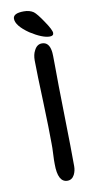

<svg xmlns="http://www.w3.org/2000/svg" viewBox="-84 -751 375 786"><g transform="rotate(-10 104.0 -358.0)"><path d="M162 -595Q132 -595 82 -627Q30 -663 30 -692Q30 -715 75 -715Q99 -715 115 -704Q128 -694 152 -658Q178 -620 178 -607Q178 -595 162 -595ZM131 -1Q91 -1 91 -77Q91 -84 91 -94.5Q91 -105 92 -119Q93 -133 93 -143.5Q93 -154 93 -162Q93 -191 92 -234.5Q91 -278 89 -336Q87 -394 85.5 -437Q84 -480 84 -509Q84 -534 93 -550Q104 -573 125 -573Q154 -573 160 -535Q161 -530 161.5 -515Q162 -500 162 -475Q162 -405 165 -265Q168 -126 168 -55Q168 -36 160 -20Q150 -1 131 -1Z"/></g></svg>

Font: Dongol
Style: Regular
Weight: 400
Designer: Abdo Mohamed and Ibrahim Hamdi
Foundry: Protype Foundry
Version: Version 1.000;hotconv 1.0.109;makeotfexe 2.5.65596